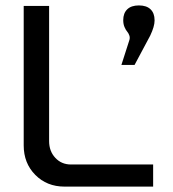

<svg xmlns="http://www.w3.org/2000/svg" viewBox="-20 -692 642 712"><path d="M67.9 -669.9H162.1V-168.9Q162.1 -131.3 185.1 -106.7Q208 -82 243.2 -82H547.9V0H219.2Q153.8 0 110.8 -43.5Q67.9 -86.9 67.9 -152.8ZM430.2 -451.2 459 -541Q462.9 -551.3 459.7 -560.3Q456.5 -569.3 451.7 -574.7Q446.8 -580.1 441.9 -591.3Q437 -602.5 437 -617.2Q437 -643.1 451.9 -657.5Q466.8 -671.9 495.1 -671.9Q523.4 -671.9 538.3 -657.5Q553.2 -643.1 553.2 -617.2V-615.2Q553.2 -594.2 537.1 -560.1L479 -451.2Z"/></svg>

Font: LT Wave Text
Style: Regular
Weight: 400
Designer: Daniel Lyons
Version: Version 2.5 (Glyphs App)